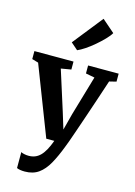

<svg xmlns="http://www.w3.org/2000/svg" viewBox="-162 -968 916 1302"><g transform="rotate(15 296.0 -316.5)"><path d="M147.5 253Q129.5 253 115 250.5Q100.5 248 91.5 243.5V131.5Q98 136 113.5 139.5Q129 143 145.5 143Q170 143 190 135Q210 127 227 110Q244 93 259 65.8Q274 38.5 288 0H231.5L44.5 -484L0 -497V-553H274.5V-497L203.5 -485L292 -206L327.5 -90L358 -206.5L439.5 -485L377 -497V-553H591.5V-497L542.5 -485Q519.5 -415 496.5 -346.2Q473.5 -277.5 452.5 -215.8Q431.5 -154 414.5 -105Q397.5 -56 386.5 -24.8Q375.5 6.5 372 13.5Q343 90.5 313 144Q283 197.5 244 225.2Q205 253 147.5 253ZM277.5 -634 229.5 -676 396.5 -886 485 -809Q473 -788 447.5 -761.8Q422 -735.5 391.2 -709.2Q360.5 -683 330.5 -663Q300.5 -643 279 -634Z"/></g></svg>

Font: Merriweather 24pt
Style: Bold
Weight: 700
Designer: Eben Sorkin
Foundry: Eben Sorkin
Version: Version 2.100